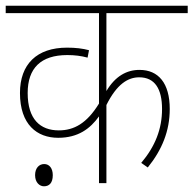

<svg xmlns="http://www.w3.org/2000/svg" viewBox="-20 -642 678 673"><path d="M638 -596V-622H0V-596H327V-279C284 -209 239 -185 186 -185C121 -185 77 -224 77 -316C77 -403 123 -449 216 -449C242 -449 265 -446 287 -440L292 -466C270 -472 245 -475 215 -475C109 -475 50 -417 50 -316C50 -205 110 -159 184 -159C254 -159 296 -191 327 -234V0H353V-274C390 -348 429 -371 468 -371C523 -371 548 -330 548 -260C548 -190 524 -129 475 -71L498 -55C548 -117 575 -183 575 -260C575 -351 535 -397 469 -397C424 -397 384 -375 353 -323V-596ZM103 -28C103 -2 119 11 134 11C152 11 165 0 165 -28C165 -52 153 -67 135 -67C117 -67 103 -53 103 -28Z"/></svg>

Font: Noto Sans Devanagari SemiCondensed Thin
Style: Regular
Weight: 100
Width: 4
Designer: Jelle Bosma - Monotype Design Team
Foundry: Monotype Imaging Inc.
Version: Version 2.004